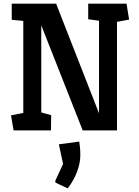

<svg xmlns="http://www.w3.org/2000/svg" viewBox="-20 -711 756 1047"><path d="M54 0 40 -82 107 -95V-597L44 -603V-691H286L520 -93V-598L461 -606V-691H670L684 -604L618 -592V0H431L205 -573V-98L259 -83L258 0ZM283 285 281 276 324 183 301 76 412 61Q413 67 415.5 87.5Q418 108 418 132Q418 169 407.5 203.5Q397 238 381 267.5Q365 297 349 316Z"/></svg>

Font: Kreon Light SemiBold
Style: Regular
Weight: 600
Version: Version 2.002